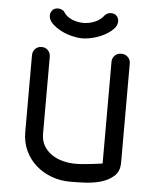

<svg xmlns="http://www.w3.org/2000/svg" viewBox="-52 -764 624 806"><g transform="rotate(5 260.0 -361.0)"><path d="M271 -670Q296 -670 319.5 -680Q343 -690 358 -710Q369 -721 384 -721Q399 -721 407.5 -711.5Q416 -702 416 -689Q416 -671 401 -656Q386 -641 364.5 -629.5Q343 -618 317.5 -611.5Q292 -605 271 -605Q252 -605 227.5 -611Q203 -617 181 -628.5Q159 -640 143.5 -655.5Q128 -671 128 -689Q128 -701 136.5 -711Q145 -721 160 -721Q174 -721 185 -712Q198 -690 222 -680Q246 -670 271 -670ZM403 -518Q403 -533 413.5 -544Q424 -555 441 -555Q458 -555 469 -544Q480 -533 480 -518V-99Q480 -62 457 -42Q434 -22 402 -13Q370 -4 334 -2.5Q298 -1 273 -1Q232 -1 194.5 -15Q157 -29 129 -54Q101 -79 84.5 -114Q68 -149 68 -192V-515Q68 -532 78.5 -543Q89 -554 106 -554Q122 -554 132.5 -543Q143 -532 143 -515V-192Q143 -162 156 -140.5Q169 -119 190 -105Q211 -91 237 -84.5Q263 -78 290 -78Q305 -78 321 -79.5Q337 -81 352.5 -82.5Q368 -84 381.5 -86Q395 -88 403 -89Z"/></g></svg>

Font: VDS Compensated
Style: Light
Weight: 300
Designer: artmaker
Foundry: artmaker
Version: Version 1.000 2012 initial release